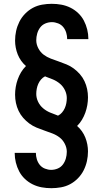

<svg xmlns="http://www.w3.org/2000/svg" viewBox="-20 -843 540 1006"><path d="M249 143Q223 143 198.5 138.5Q174 134 151.5 123Q129 112 110.5 94.5Q92 77 80.5 55Q69 33 63 8.5Q57 -16 57 -41V-42H168Q168 -25 173 -8.5Q178 8 188.5 21Q199 34 215.5 40.5Q232 47 248 47Q266 47 282.5 40Q299 33 309.5 19Q320 5 325 -12.5Q330 -30 330 -48Q330 -69 319.5 -89.5Q309 -110 292 -123Q275 -136 254 -144Q233 -152 212.5 -159Q192 -166 171.5 -174.5Q151 -183 133.5 -196Q116 -209 101.5 -225.5Q87 -242 77.5 -262Q68 -282 63.5 -303.5Q59 -325 59 -347Q59 -367 62.5 -387.5Q66 -408 73 -427.5Q80 -447 90.5 -464.5Q101 -482 116 -497Q102 -509 91 -524.5Q80 -540 73 -557.5Q66 -575 62.5 -593.5Q59 -612 59 -630Q59 -656 64.5 -681Q70 -706 81.5 -729Q93 -752 111.5 -771Q130 -790 152.5 -802Q175 -814 200.5 -818.5Q226 -823 251 -823Q277 -823 301.5 -818.5Q326 -814 348.5 -803Q371 -792 389.5 -774.5Q408 -757 419.5 -735Q431 -713 437 -688.5Q443 -664 443 -639V-638H332Q332 -655 327 -671.5Q322 -688 311.5 -701Q301 -714 284.5 -720.5Q268 -727 252 -727Q234 -727 217.5 -720Q201 -713 190.5 -699Q180 -685 175 -667.5Q170 -650 170 -632Q170 -611 180.5 -590.5Q191 -570 208 -557Q225 -544 246 -536Q267 -528 287.5 -521Q308 -514 328.5 -505.5Q349 -497 366.5 -484Q384 -471 398.5 -454.5Q413 -438 422.5 -418Q432 -398 436.5 -376.5Q441 -355 441 -333Q441 -313 437.5 -292.5Q434 -272 427 -252.5Q420 -233 409.5 -215.5Q399 -198 384 -183Q398 -171 409 -155.5Q420 -140 427 -122.5Q434 -105 437.5 -86.5Q441 -68 441 -50Q441 -24 435.5 1Q430 26 418.5 49Q407 72 388.5 91Q370 110 347.5 122Q325 134 299.5 138.5Q274 143 249 143ZM284 -237Q296 -243 305 -253.5Q314 -264 319.5 -276.5Q325 -289 327.5 -302.5Q330 -316 330 -329Q330 -350 320.5 -370Q311 -390 294.5 -404Q278 -418 258 -426.5Q238 -435 218 -442L217 -443H216Q204 -437 195 -426.5Q186 -416 180.5 -403.5Q175 -391 172.5 -377.5Q170 -364 170 -351Q170 -330 179.5 -310Q189 -290 205.5 -276Q222 -262 242 -253.5Q262 -245 282 -238L283 -237Z"/></svg>

Font: Iosevka Algr
Style: Bold
Weight: 700
Monospace: yes
Designer: Belleve Invis
Foundry: Belleve Invis
Version: Version 26.0.2; ttfautohint (v1.8.3)